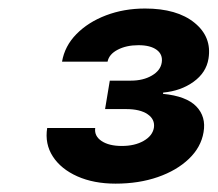

<svg xmlns="http://www.w3.org/2000/svg" viewBox="-20 -862 516 455"><path d="M253.9 -426.8Q202.1 -426.8 163.3 -444.1Q124.5 -461.4 105.2 -491.2Q85.9 -521 91.8 -558.6H205.6Q203.1 -539.6 220.7 -527.8Q238.3 -516.1 268.6 -516.1Q299.3 -516.1 320.3 -528.1Q341.3 -540 344.7 -559.1Q347.7 -579.1 329.8 -591.3Q312 -603.5 278.8 -603.5H229L240.2 -670.9H290Q319.3 -670.9 339.8 -682.9Q360.4 -694.8 363.3 -713.9Q366.2 -732.9 351.3 -743.9Q336.4 -754.9 308.1 -754.9Q279.3 -754.9 258.8 -744.1Q238.3 -733.4 234.9 -715.8H127Q133.3 -752.9 161.1 -781.2Q189 -809.6 231.4 -825.7Q273.9 -841.8 323.7 -841.8Q399.4 -841.8 440.9 -808.1Q482.4 -774.4 474.1 -723.1Q468.8 -689.9 438.7 -668.2Q408.7 -646.5 366.7 -642.6L366.2 -639.6Q421.4 -634.3 445.1 -609.9Q468.8 -585.4 462.4 -548.8Q456.5 -513.2 427.7 -485.6Q398.9 -458 354 -442.4Q309.1 -426.8 253.9 -426.8Z"/></svg>

Font: Inter 18pt
Style: Bold Italic
Weight: 700
Italic angle: -9.3988°
Designer: Rasmus Andersson
Foundry: rsms
Version: Version 4.001;git-66647c0bb